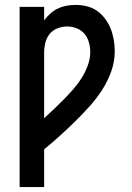

<svg xmlns="http://www.w3.org/2000/svg" viewBox="-20 -763 540 783"><path d="M60 0V-735H160V-680Q171 -695 185 -707.5Q199 -720 215.5 -728Q232 -736 250.5 -739.5Q269 -743 288 -743Q311 -743 334 -737.5Q357 -732 376 -718.5Q395 -705 409 -686Q423 -667 431.5 -645.5Q440 -624 444 -600.5Q448 -577 448 -554Q448 -512 433.5 -471.5Q419 -431 396 -395.5Q373 -360 344.5 -328.5Q316 -297 286 -267.5Q256 -238 224.5 -209.5Q193 -181 160 -154V0ZM160 -281Q181 -300 201.5 -319.5Q222 -339 241.5 -359Q261 -379 279.5 -400Q298 -421 313 -445Q328 -469 338 -496Q348 -523 348 -551Q348 -571 342.5 -590.5Q337 -610 324.5 -625Q312 -640 293 -647.5Q274 -655 254 -655Q234 -655 214.5 -647.5Q195 -640 182.5 -624.5Q170 -609 165 -589Q160 -569 160 -548Z"/></svg>

Font: Iosevka Term Curly Semibold
Style: Regular
Weight: 600
Designer: Belleve Invis
Foundry: Belleve Invis
Version: Version 32.3.0